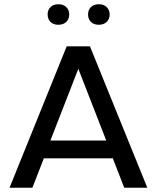

<svg xmlns="http://www.w3.org/2000/svg" viewBox="-20 -887 741 907"><path d="M25 0 295 -668H405L676 0H567L513 -139H187L133 0ZM218 -223H482L350 -562ZM447 -770Q423 -770 409.5 -783.5Q396 -797 396 -819Q396 -840 409.5 -853.5Q423 -867 447 -867Q470 -867 484 -853.5Q498 -840 498 -819Q498 -797 484 -783.5Q470 -770 447 -770ZM256 -770Q232 -770 218.5 -783.5Q205 -797 205 -819Q205 -840 218.5 -853.5Q232 -867 256 -867Q279 -867 293 -853.5Q307 -840 307 -819Q307 -797 293 -783.5Q279 -770 256 -770Z"/></svg>

Font: Gantari Medium
Style: Regular
Weight: 500
Designer: Anugrah Pasau
Foundry: Lafontype
Version: Version 1.000; ttfautohint (v1.8.4.7-5d5b)